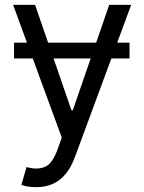

<svg xmlns="http://www.w3.org/2000/svg" viewBox="-20 -566 597 794"><path d="M515.6 -389.6V-324.2H38.1V-389.6ZM129.9 208Q108.4 208 91.8 204.8Q75.2 201.7 68.4 198.2L89.8 125L98.1 127Q140.1 136.7 168.9 122.6Q197.8 108.4 218.8 49.8L235.4 2.9L34.2 -545.9H125L275.4 -110.4H281.2L431.6 -545.9H522.5L290 83Q274.4 125.5 251.5 153.3Q228.5 181.2 198.2 194.6Q168 208 129.9 208Z"/></svg>

Font: GitLab Sans
Style: Regular
Weight: 400
Designer: Rasmus Andersson
Foundry: Modifications by GitLab B.V., manufactured by rsms
Version: Version 4.000;git-c8fb6b7